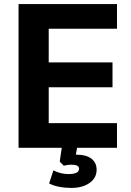

<svg xmlns="http://www.w3.org/2000/svg" viewBox="-20 -725 645 942"><path d="M71 0V-705H554V-584H219V-419H532V-297H219V-121H554V0ZM330 197Q299 197 270.5 191.5Q242 186 221 175L242 111Q260 120 278 124.5Q296 129 316 129Q368 129 368 103Q368 83 331 83Q322 83 313.5 84Q305 85 293 88L273 68L286 -20H362L352 34Q355 34 358 34Q403 34 428.5 53.5Q454 73 454 108Q454 148 419.5 172.5Q385 197 330 197Z"/></svg>

Font: Nunito Sans ExtraBold
Style: Regular
Weight: 800
Designer: Vernon Adams
Foundry: Vernon Adams
Version: Version 3.101; ttfautohint (v1.8.4.7-5d5b);gftools[0.9.27]